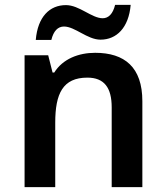

<svg xmlns="http://www.w3.org/2000/svg" viewBox="-20 -862 682 789"><path d="M127 -698H191C200 -735 218 -753 243 -753C288 -753 339 -699 393 -699C459 -699 509 -748 517 -842H453C444 -805 426 -787 402 -787C357 -787 306 -841 251 -841C184 -841 135 -793 127 -698ZM371 -645C303 -645 238 -620 203 -564H196L178 -635H81V-93H207V-358C207 -477 238 -543 339 -543C408 -543 439 -502 439 -421V-93H565V-446C565 -586 492 -645 371 -645Z"/></svg>

Font: Noto Sans Kannada UI SemiBold
Style: Regular
Weight: 600
Designer: Jelle Bosma - Monotype Design Team
Foundry: Monotype Imaging Inc.
Version: Version 2.005